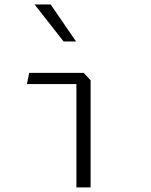

<svg xmlns="http://www.w3.org/2000/svg" viewBox="-20 -818 660 838"><path d="M313.5 -469 336.5 -451H97.5L107.5 -500H345L375.5 -467.5V0H313.5ZM131 -798.5H201L312 -637H257.5Z"/></svg>

Font: Monaspace Krypton Var
Style: Regular
Weight: 400
Designer: Riley Cran and the Lettermatic Team
Version: Version 1.101 (Monaspace Krypton Var)